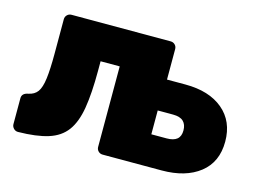

<svg xmlns="http://www.w3.org/2000/svg" viewBox="-76 -653 1059 786"><g transform="rotate(15 453.0 -260.0)"><path d="M410 0Q399 0 391.5 -7.5Q384 -15 384 -26V-367H303V-326Q303 -231 292.5 -168Q282 -105 255 -68.5Q228 -32 178.5 -16.5Q129 -1 51 0Q40 0 32.5 -8Q25 -16 25 -26V-136Q25 -157 51 -162Q77 -167 90 -185Q103 -203 108 -242.5Q113 -282 113 -347V-494Q113 -505 120.5 -512.5Q128 -520 139 -520H559Q570 -520 577.5 -512.5Q585 -505 585 -494V-365H663Q764 -365 822.5 -316Q881 -267 881 -181Q881 -94 821 -47Q761 0 660 0ZM581 -132H646Q675 -132 689.5 -144Q704 -156 704 -181Q704 -206 690 -219.5Q676 -233 646 -233H581Z"/></g></svg>

Font: Rubik Light ExtraBold
Style: Regular
Weight: 800
Version: Version 2.104